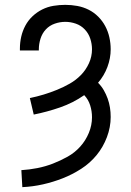

<svg xmlns="http://www.w3.org/2000/svg" viewBox="-20 -763 540 791"><path d="M72 8 68 -62Q101 -64 134 -70.5Q167 -77 198 -89Q229 -101 258.5 -117.5Q288 -134 310.5 -159Q333 -184 346 -215.5Q359 -247 359 -280Q359 -305 351.5 -329Q344 -353 327 -371Q281 -339 227.5 -320.5Q174 -302 119 -291L103 -359Q132 -365 160 -373.5Q188 -382 215 -393Q242 -404 267.5 -418.5Q293 -433 313.5 -454Q334 -475 346.5 -502.5Q359 -530 359 -560Q359 -582 352 -603.5Q345 -625 329.5 -641.5Q314 -658 292.5 -665.5Q271 -673 249 -673Q227 -673 205.5 -665.5Q184 -658 169 -642Q154 -626 147 -604Q140 -582 140 -560V-555H62V-563Q62 -588 67.5 -612Q73 -636 84.5 -657.5Q96 -679 114 -696Q132 -713 154 -724Q176 -735 200.5 -739Q225 -743 249 -743Q274 -743 298.5 -738.5Q323 -734 345 -723Q367 -712 384.5 -694.5Q402 -677 413.5 -655.5Q425 -634 430.5 -609.5Q436 -585 436 -560Q436 -523 422.5 -487Q409 -451 384 -422Q398 -408 407.5 -391.5Q417 -375 423.5 -357Q430 -339 433 -320Q436 -301 436 -281Q436 -239 420.5 -198Q405 -157 378 -124Q351 -91 314.5 -67.5Q278 -44 238.5 -28.5Q199 -13 157 -3.5Q115 6 72 8Z"/></svg>

Font: Iosevka Custom
Style: Regular
Weight: 400
Monospace: yes
Designer: Belleve Invis
Foundry: Belleve Invis
Version: Version 32.5.0; ttfautohint (v1.8.4)